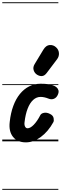

<svg xmlns="http://www.w3.org/2000/svg" viewBox="-25 -1250 541 1698"><path d="M204 9Q128.5 9 89.8 -40Q51 -89 61 -172Q69.5 -250.5 92.5 -313Q115.5 -375.5 151.2 -419.2Q187 -463 233.2 -486.2Q279.5 -509.5 334 -509.5Q372 -509.5 401 -505.5Q430 -501.5 453 -491.5Q462.5 -488 474.5 -478.2Q486.5 -468.5 491.8 -451.8Q497 -435 485.5 -410Q474 -385.5 452 -376.5Q430 -367.5 405 -377.5Q385 -385.5 367.5 -389.2Q350 -393 334 -393Q297.5 -393 268.2 -366.2Q239 -339.5 219.5 -289.2Q200 -239 192 -168.5Q189 -145.5 196.8 -130.5Q204.5 -115.5 218.5 -115.5Q243 -115.5 273.2 -146.2Q303.5 -177 331.5 -231.5Q339.5 -247.5 364.2 -252.2Q389 -257 417 -242.5Q445 -229 449.2 -205.2Q453.5 -181.5 447 -170Q401.5 -87 336.5 -39Q271.5 9 204 9ZM204 9Q128.5 9 89.8 -40Q51 -89 61 -172Q69.5 -250.5 92.5 -313Q115.5 -375.5 151.2 -419.2Q187 -463 233.2 -486.2Q279.5 -509.5 334 -509.5Q372 -509.5 401 -505.5Q430 -501.5 453 -491.5Q462.5 -488 474.5 -478.2Q486.5 -468.5 491.8 -451.8Q497 -435 485.5 -410Q474 -385.5 452 -376.5Q430 -367.5 405 -377.5Q385 -385.5 367.5 -389.2Q350 -393 334 -393Q297.5 -393 268.2 -366.2Q239 -339.5 219.5 -289.2Q200 -239 192 -168.5Q189 -145.5 196.8 -130.5Q204.5 -115.5 218.5 -115.5Q243 -115.5 273.2 -146.2Q303.5 -177 331.5 -231.5Q339.5 -247.5 364.2 -252.2Q389 -257 417 -242.5Q445 -229 449.2 -205.2Q453.5 -181.5 447 -170Q401.5 -87 336.5 -39Q271.5 9 204 9ZM304 -588.5Q281 -602.5 272.8 -628.8Q264.5 -655 281 -682.5L358 -810Q382 -850 414.8 -851.8Q447.5 -853.5 470.5 -832Q494 -811 496.2 -781Q498.5 -751 480 -726.5L387.5 -604Q369 -579.5 347.2 -577.5Q325.5 -575.5 304 -588.5ZM-5 420.5H491V428.5H-5ZM-5 -16H491V0H-5ZM-5 -505.5H491V-497.5H-5ZM-5 -1230H491V-1222H-5Z"/></svg>

Font: Edu VIC WA NT Pre Guide
Style: Regular
Weight: 400
Designer: Tina and Corey Anderson, Eben Sorkin, Mirko Velimirovic
Foundry: Google for Education
Version: Version 1.000